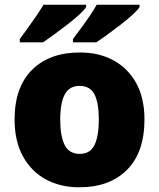

<svg xmlns="http://www.w3.org/2000/svg" viewBox="-20 -879 677 816"><path d="M594 -371Q594 -232 520 -157.5Q446 -83 317 -83Q237 -83 175 -116.5Q113 -150 77.5 -214.5Q42 -279 42 -371Q42 -508 116 -582Q190 -656 320 -656Q400 -656 461.5 -623Q523 -590 558.5 -526.5Q594 -463 594 -371ZM236 -371Q236 -300 255 -262.5Q274 -225 319 -225Q363 -225 381.5 -262.5Q400 -300 400 -371Q400 -442 381.5 -478Q363 -514 318 -514Q275 -514 255.5 -478Q236 -442 236 -371ZM573 -849Q565 -836 543 -816Q521 -796 492.5 -774Q464 -752 436.5 -732Q409 -712 389 -699H290V-713Q304 -732 323 -757.5Q342 -783 360.5 -810Q379 -837 391 -859H573ZM346 -849Q338 -836 316 -816Q294 -796 265.5 -774Q237 -752 209.5 -732Q182 -712 163 -699H64V-713Q78 -732 96.5 -757.5Q115 -783 133.5 -810Q152 -837 165 -859H346Z"/></svg>

Font: Noto Sans Kannada UI Black
Style: Regular
Weight: 900
Designer: Jelle Bosma - Monotype Design Team
Foundry: Monotype Imaging Inc.
Version: Version 2.005; ttfautohint (v1.8.4.7-5d5b)